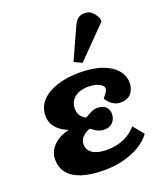

<svg xmlns="http://www.w3.org/2000/svg" viewBox="-151 -926 896 1042"><g transform="rotate(-20 297.0 -405.0)"><path d="M274 14Q192 14 140 -4Q88 -22 63.5 -54.5Q39 -87 39 -131Q39 -163 55.5 -189Q72 -215 100 -232.5Q128 -250 161 -257V-259Q136 -269 115.5 -284.5Q95 -300 83 -321.5Q71 -343 71 -372Q71 -422 103 -457Q135 -492 192 -511Q249 -530 324 -530Q402 -530 455 -510.5Q508 -491 535 -458.5Q562 -426 562 -385Q562 -351 542 -326Q522 -301 479 -301Q462 -301 446 -308.5Q430 -316 418.5 -328Q407 -340 400 -352Q416 -372 422.5 -381.5Q429 -391 429 -402Q429 -417 405 -429.5Q381 -442 341 -442Q311 -442 286.5 -432Q262 -422 248 -402Q234 -382 234 -353Q234 -330 245.5 -313Q257 -296 276 -288Q292 -298 311.5 -307.5Q331 -317 350 -317Q381 -317 397.5 -301Q414 -285 414 -260Q414 -231 396 -212Q378 -193 348 -193Q324 -193 306 -203Q288 -213 273 -225Q250 -218 231 -199.5Q212 -181 212 -158Q212 -135 224 -119Q236 -103 261 -94Q286 -85 324 -85Q377 -85 421 -104Q465 -123 494 -158L544 -97Q519 -62 476.5 -37Q434 -12 382 1Q330 14 274 14ZM359 -574 314 -595 391 -765Q404 -796 419.5 -810Q435 -824 461 -824Q486 -824 503.5 -807.5Q521 -791 531 -766V-749Z"/></g></svg>

Font: Literata 18pt ExtraBold
Style: Italic
Weight: 800
Italic angle: -2°
Designer: Latin by Veronika Burian and Jose Scaglione. Greek by Irene Vlachou. Cyrillic by Vera Evstafieva
Foundry: TypeTogether
Version: Version 3.103;gftools[0.9.29]